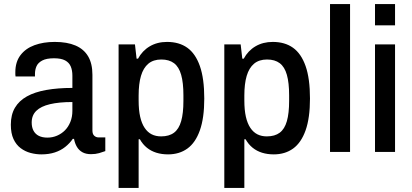

<svg xmlns="http://www.w3.org/2000/svg" viewBox="-20 -743 2013 939"><path d="M182 12Q156 12 129.5 5Q103 -2 81 -18.5Q59 -35 46 -63Q33 -91 33 -133Q33 -182 53 -216Q73 -250 111.5 -271.5Q150 -293 206.5 -303Q263 -313 334 -313V-373Q334 -399 326 -418Q318 -437 298.5 -447.5Q279 -458 244 -458Q207 -458 186.5 -447Q166 -436 158.5 -419Q151 -402 151 -381V-369H56Q55 -374 55 -379Q55 -384 55 -390Q55 -440 80 -473Q105 -506 148.5 -522Q192 -538 248 -538Q308 -538 349 -520.5Q390 -503 411 -467.5Q432 -432 432 -377V-105Q432 -87 441 -79Q450 -71 462 -71H495V-4Q482 1 464.5 6Q447 11 425 11Q400 11 383 1.5Q366 -8 356 -25Q346 -42 342 -64H336Q321 -42 299 -24.5Q277 -7 248 2.5Q219 12 182 12ZM212 -70Q237 -70 259 -79.5Q281 -89 297.5 -105.5Q314 -122 324 -146.5Q334 -171 334 -201V-244Q269 -244 224.5 -233.5Q180 -223 157.5 -201Q135 -179 135 -144Q135 -120 144 -103.5Q153 -87 170 -78.5Q187 -70 212 -70Z M560 176V-526H640L648 -456H655Q676 -495 712.5 -516.5Q749 -538 797 -538Q856 -538 896 -509.5Q936 -481 957.5 -420Q979 -359 979 -261Q979 -166 957.5 -105.5Q936 -45 896.5 -16.5Q857 12 802 12Q771 12 745 4Q719 -4 698.5 -20.5Q678 -37 664 -62H658V176ZM768 -76Q807 -76 831 -94Q855 -112 866 -150.5Q877 -189 877 -250V-277Q877 -338 866 -377Q855 -416 831 -434Q807 -452 769 -452Q730 -452 705.5 -431.5Q681 -411 669.5 -372Q658 -333 658 -276V-252Q658 -205 665.5 -172Q673 -139 687.5 -117.5Q702 -96 722 -86Q742 -76 768 -76Z M1077 176V-526H1157L1165 -456H1172Q1193 -495 1229.5 -516.5Q1266 -538 1314 -538Q1373 -538 1413 -509.5Q1453 -481 1474.5 -420Q1496 -359 1496 -261Q1496 -166 1474.5 -105.5Q1453 -45 1413.5 -16.5Q1374 12 1319 12Q1288 12 1262 4Q1236 -4 1215.5 -20.5Q1195 -37 1181 -62H1175V176ZM1285 -76Q1324 -76 1348 -94Q1372 -112 1383 -150.5Q1394 -189 1394 -250V-277Q1394 -338 1383 -377Q1372 -416 1348 -434Q1324 -452 1286 -452Q1247 -452 1222.5 -431.5Q1198 -411 1186.5 -372Q1175 -333 1175 -276V-252Q1175 -205 1182.5 -172Q1190 -139 1204.5 -117.5Q1219 -96 1239 -86Q1259 -76 1285 -76Z M1594 0V-723H1692V0Z M1814 -619V-723H1912V-619ZM1814 0V-526H1912V0Z"/></svg>

Font: Archivo SemiCondensed Medium
Style: Regular
Weight: 500
Width: 4
Designer: Hector Gatti
Foundry: Omnibus-Type
Version: Version 2.001